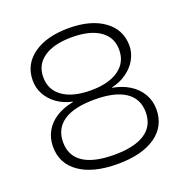

<svg xmlns="http://www.w3.org/2000/svg" viewBox="-129 -832 928 958"><g transform="rotate(-20 335.5 -352.5)"><path d="M336 8Q207 8 134 -42.5Q61 -93 61 -183Q61 -228 81.5 -264.5Q102 -301 140 -325Q178 -349 231 -359V-361Q185 -371 151 -395Q117 -419 98 -453.5Q79 -488 79 -528Q79 -613 148.5 -663Q218 -713 336 -713Q453 -713 522.5 -663Q592 -613 592 -528Q592 -489 572.5 -454.5Q553 -420 518.5 -395.5Q484 -371 439 -361V-359Q490 -350 528.5 -326Q567 -302 588.5 -265Q610 -228 610 -183Q610 -93 537.5 -42.5Q465 8 336 8ZM336 -41Q443 -41 499 -78Q555 -115 555 -187Q555 -259 499.5 -296.5Q444 -334 336 -334Q227 -334 171.5 -296.5Q116 -259 116 -187Q116 -115 171.5 -78Q227 -41 336 -41ZM336 -383Q430 -383 483.5 -420.5Q537 -458 537 -526Q537 -592 484 -628.5Q431 -665 336 -665Q240 -665 187 -628.5Q134 -592 134 -526Q134 -458 187.5 -420.5Q241 -383 336 -383Z"/></g></svg>

Font: Nunito Sans 7pt SemiExpanded ExtraLight
Style: Regular
Weight: 250
Width: 6
Designer: Vernon Adams
Foundry: Vernon Adams
Version: Version 3.101;gftools[0.9.27]